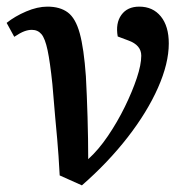

<svg xmlns="http://www.w3.org/2000/svg" viewBox="-20 -543 580 579"><path d="M227 16 160 -14Q158 -48 156.5 -72.5Q155 -97 152.5 -123.5Q150 -150 146.5 -189Q143 -228 138 -289Q131 -356 123.5 -391.5Q116 -427 105 -440Q94 -453 76 -453Q65 -453 53 -448.5Q41 -444 23 -432L0 -474Q25 -494 59 -508.5Q93 -523 123 -523Q161 -523 184.5 -505.5Q208 -488 220.5 -442.5Q233 -397 239 -313Q242 -258 244 -190.5Q246 -123 246 -63Q277 -91 305.5 -133Q334 -175 356.5 -221Q379 -267 392.5 -307.5Q406 -348 406 -375Q406 -407 367 -421L335 -433Q328 -473 346 -498Q364 -523 400 -523Q441 -523 465 -493.5Q489 -464 489 -412Q489 -352 456.5 -278.5Q424 -205 365 -129Q306 -53 227 16Z"/></svg>

Font: Literata 12pt Medium
Style: Italic
Weight: 500
Italic angle: -2°
Designer: Latin by Veronika Burian and Jose Scaglione. Greek by Irene Vlachou. Cyrillic by Vera Evstafieva
Foundry: TypeTogether
Version: Version 3.002